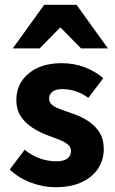

<svg xmlns="http://www.w3.org/2000/svg" viewBox="-20 -773 483 805"><path d="M211.2 12Q161.8 12 110.1 -7.2Q58.4 -26.4 20.8 -62.3L83.3 -145Q117.5 -118.2 150.9 -107.5Q184.3 -96.7 214.9 -96.7Q247.7 -96.7 262.7 -108.4Q277.7 -120.1 277.7 -139.5Q277.7 -155.9 264.6 -167Q251.5 -178.1 229.7 -186.7Q208 -195.3 180.7 -205.3Q145.4 -218.3 115.3 -238Q85.2 -257.6 66.8 -285.9Q48.5 -314.2 48.5 -352.8Q48.5 -422.6 100.6 -465.4Q152.7 -508.1 238.2 -508.1Q291.8 -508.1 336.6 -490.4Q381.4 -472.8 413 -445.2L350.4 -362.8Q323.3 -382.3 296.1 -390.8Q269 -399.4 242.5 -399.4Q213.8 -399.4 199.9 -388.5Q185.9 -377.6 185.9 -359.7Q185.9 -345.6 195.7 -335.8Q205.5 -326 226.1 -317.7Q246.7 -309.3 278.1 -299Q316.1 -286.8 347.4 -267Q378.6 -247.2 396.9 -218.2Q415.1 -189.3 415.1 -148.2Q415.1 -103.4 391.8 -67.1Q368.4 -30.9 323.1 -9.4Q277.8 12 211.2 12ZM33.6 -570 165.3 -753H300.8L432.5 -570H320L235 -656.4H231L146.1 -570Z"/></svg>

Font: Mada
Style: Regular
Weight: 400
Designer: Khaled Hosny
Version: Version 1.5